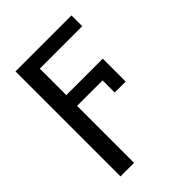

<svg xmlns="http://www.w3.org/2000/svg" viewBox="-214 -655 968 968"><g transform="rotate(-45 270.0 -170.5)"><path d="M470.2 -545.5H71V203.1H167.6V-203.1H349.4V-116.5H427.6V-279.8H167.6V-468.8H470.2Z"/></g></svg>

Font: Magic Ui Pro
Style: Regular
Weight: 400
Designer: Stefan Endress, Andreas Faust
Version: Version 1.000;FEAKit 1.0